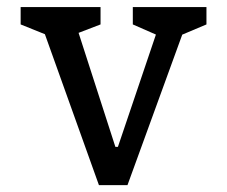

<svg xmlns="http://www.w3.org/2000/svg" viewBox="-20 -538 660 558"><path d="M97 -476.2 127.7 -431.7 40 -467V-517.5H272.2V-467L180.2 -431.7L197.5 -476.2L315.3 -111.2H322.7L446.2 -476.2L446.5 -431.7L366 -467V-517.5H580V-467L496.3 -431.7L523.8 -476.2L350.5 0H267.5Z"/></svg>

Font: Monaspace Xenon Var ExtraLight
Style: Regular
Weight: 200
Designer: Riley Cran and the Lettermatic Team
Version: Version 1.200 (Monaspace Xenon Var)